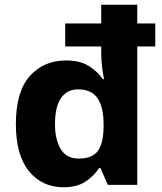

<svg xmlns="http://www.w3.org/2000/svg" viewBox="-20 -780 685 810"><path d="M248 10Q158 10 102.5 -57.5Q47 -125 47 -256Q47 -394 106 -459.5Q165 -525 259 -525Q317 -525 354 -502Q391 -479 414 -446H419Q416 -458 411.5 -490.5Q407 -523 407 -557V-584H255V-681H407V-760H559V-681H635V-584H559V0H435L404 -71H398Q376 -37 340 -13.5Q304 10 248 10ZM312 -111Q370 -111 393 -143.5Q416 -176 417 -242V-256Q417 -328 391.5 -365.5Q366 -403 309 -403Q263 -403 237.5 -366.5Q212 -330 212 -255Q212 -192 236 -151.5Q260 -111 312 -111Z"/></svg>

Font: Noto Sans Thai Looped
Style: Bold
Weight: 700
Designer: Sasikarn Vongin, Ben Mitchell
Foundry: The Fontpad Ltd
Version: Version 1.001; ttfautohint (v1.8.4.7-5d5b)